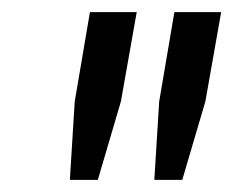

<svg xmlns="http://www.w3.org/2000/svg" viewBox="-20 -706 384 316"><path d="M95 -410 103 -539 128 -686H205L179 -539L141 -410ZM234 -410 242 -539 267 -686H344L318 -539L280 -410Z"/></svg>

Font: Archivo Condensed
Style: Italic
Weight: 400
Width: 3
Italic angle: -10°
Designer: Hector Gatti
Foundry: Omnibus-Type
Version: Version 2.001